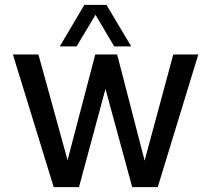

<svg xmlns="http://www.w3.org/2000/svg" viewBox="-20 -770 836 790"><path d="M295 -579H226L327 -750H418L520 -579H450L373 -709ZM796 -546 629 0H524L414 -404L305 0H201L33 -546H138L258 -111L372 -546H462L575 -109L693 -546Z"/></svg>

Font: Oakes Grotesk
Style: Regular
Weight: 400
Designer: Samuel Oakes
Foundry: Samuel Oakes
Version: Version 1.000;PS 001.000;hotconv 1.0.88;makeotf.lib2.5.64775